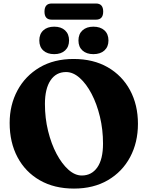

<svg xmlns="http://www.w3.org/2000/svg" viewBox="-20 -1055 842 1094"><path d="M399.5 -719Q511.5 -719 593.8 -671.8Q676 -624.5 721 -541Q766 -457.5 766 -349.5Q766 -243.5 721.5 -160Q677 -76.5 595 -28.5Q513 19.5 401.5 19.5Q289 19.5 206.8 -27.8Q124.5 -75 79.8 -159.2Q35 -243.5 35 -354.5Q35 -456.5 79.2 -539.2Q123.5 -622 205.2 -670.5Q287 -719 399.5 -719ZM567 -237Q567 -316.5 549.5 -389.5Q532 -462.5 502 -520Q472 -577.5 434.2 -611Q396.5 -644.5 356.5 -644.5Q299.5 -644.5 267.8 -597Q236 -549.5 236 -462.5Q236 -382 254 -308.8Q272 -235.5 302.2 -178.5Q332.5 -121.5 369.8 -88.2Q407 -55 446 -55Q502 -55 534.5 -101.2Q567 -147.5 567 -237ZM289 -746.5Q249.5 -746.5 226.8 -767.2Q204 -788 204 -824.5Q204 -861 226.8 -882Q249.5 -903 289 -903Q328 -903 350.8 -882Q373.5 -861 373.5 -824.5Q373.5 -788.5 350.8 -767.5Q328 -746.5 289 -746.5ZM512 -746.5Q473 -746.5 450 -767.2Q427 -788 427 -824.5Q427 -861 450 -882Q473 -903 512 -903Q552 -903 575 -882Q598 -861 598 -824.5Q598 -788.5 575 -767.5Q552 -746.5 512 -746.5ZM233.5 -988.5Q233.5 -1035 274.5 -1035H527Q568 -1035 568 -989Q568 -943 527 -943H274.5Q233.5 -943 233.5 -988.5Z"/></svg>

Font: Fraunces 9pt S050
Style: Bold
Weight: 700
Version: Version 1.000; ttfautohint (v1.8.3)